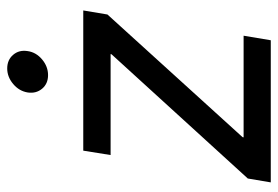

<svg xmlns="http://www.w3.org/2000/svg" viewBox="-140 -634 774 535"><g transform="rotate(-90 247.5 -367.0)"><path d="M6.3 0 17.1 -64 363.3 -443.8 363.8 -446.3H82.5L94.7 -522.5H485.4L474.1 -455.1L132.3 -78.6L131.8 -75.7H415L402.3 0ZM305.2 -620.6Q281.2 -620.6 267.3 -637.2Q253.4 -653.8 256.8 -677.2Q260.7 -701.2 280.5 -717.8Q300.3 -734.4 323.7 -734.4Q347.7 -734.4 361.8 -717.8Q376 -701.2 372.1 -677.2Q368.7 -653.8 348.9 -637.2Q329.1 -620.6 305.2 -620.6Z"/></g></svg>

Font: Inter 28pt
Style: Italic
Weight: 400
Italic angle: -9.3988°
Designer: Rasmus Andersson
Foundry: rsms
Version: Version 4.001;git-66647c0bb